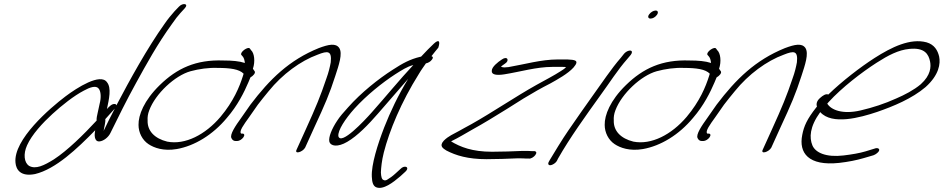

<svg xmlns="http://www.w3.org/2000/svg" viewBox="-20 -760 4571 930"><path d="M55 28C58 62 80 97 150 83C250 59 354 -40 441 -129C437 -109 435 -73 462 -75C482 -77 505 -95 515 -116C552 -191 592 -273 639 -358C688 -447 742 -546 813 -644C828 -666 842 -684 854 -697L875 -720C896 -743 865 -748 846 -727L825 -705C810 -688 793 -668 776 -643C694 -528 608 -372 545 -252C545 -251 542 -250 543 -249C543 -253 542 -255 538 -256C523 -259 510 -245 498 -232C508 -280 521 -334 498 -362C466 -407 354 -336 297 -293C223 -237 44 -84 55 28ZM111 -56C134 -108 187 -165 234 -208C280 -250 338 -296 386 -321C415 -337 444 -347 457 -332C470 -318 470 -285 463 -259L453 -213C450 -201 447 -186 448 -176C385 -108 307 -31 241 12C194 41 153 62 120 43C97 27 92 -14 111 -56ZM490 -183 536 -234C516 -196 498 -160 482 -126C484 -143 492 -167 490 -183Z M754 -348C677 -273 650 -202 651 -155C651 -118 669 -82 699 -62C726 -44 772 -27 836 -38C922 -53 1011 -107 1079 -189C1131 -249 1163 -314 1183 -361L1193 -385C1207 -393 1218 -406 1214 -414L1205 -427C1217 -462 1212 -503 1196 -517L1191 -524C1183 -538 1140 -507 1149 -494C1157 -485 1162 -481 1165 -463C1166 -461 1165 -458 1166 -455C1139 -464 1104 -467 1062 -467C929 -472 837 -429 754 -348ZM703 -226C733 -306 827 -394 903 -415C943 -426 992 -433 1035 -431C1095 -431 1139 -425 1160 -403L1157 -393C1140 -339 1111 -269 1048 -194C975 -108 877 -57 790 -74C729 -89 693 -126 695 -177C694 -192 696 -208 703 -226Z M1149 -190C1120 -150 1092 -108 1101 -91C1105 -82 1112 -77 1121 -77H1129C1139 -77 1152 -85 1159 -95C1166 -105 1164 -113 1154 -113H1148C1136 -123 1162 -158 1185 -190L1229 -253C1245 -274 1262 -295 1281 -318C1348 -401 1436 -465 1518 -495C1568 -515 1588 -515 1582 -458C1578 -436 1572 -410 1561 -380C1532 -294 1511 -243 1461 -133L1417 -36C1404 -11 1446 -23 1458 -45L1502 -142C1554 -254 1576 -305 1604 -392C1621 -444 1641 -501 1623 -528C1606 -552 1572 -545 1524 -527C1381 -469 1287 -377 1193 -253Z M1613 -175C1587 -136 1571 -96 1575 -75C1581 -51 1616 -46 1662 -73C1712 -102 1764 -156 1811 -210C1860 -265 1908 -323 1957 -378C1907 -296 1871 -219 1841 -143C1809 -60 1778 38 1781 96C1782 124 1788 141 1802 147C1836 161 1884 124 1919 94L1943 72C1968 49 1939 37 1919 59L1896 80C1882 93 1868 103 1856 110C1850 114 1843 115 1838 112C1829 109 1826 96 1825 75C1826 51 1829 19 1839 -21C1866 -127 1923 -265 2009 -402C2020 -421 2033 -438 2043 -453C2053 -455 2065 -461 2072 -471C2079 -480 2078 -485 2070 -488C2083 -505 2094 -518 2103 -529C2113 -559 2107 -572 2082 -549C2070 -538 2036 -504 2020 -486C2019 -485 2017 -485 2016 -485C1966 -473 1931 -454 1882 -422C1813 -378 1729 -311 1666 -240C1644 -216 1625 -194 1613 -175ZM1697 -234C1755 -298 1831 -359 1894 -400C1926 -420 1951 -437 1982 -445C1916 -375 1848 -291 1781 -216C1743 -173 1632 -55 1619 -100C1615 -128 1653 -185 1697 -234Z M2362 -417C2360 -398 2385 -394 2423 -400C2499 -412 2578 -436 2656 -436H2702C2711 -436 2717 -436 2722 -435C2718 -430 2709 -423 2697 -416C2680 -405 2661 -394 2641 -383L2579 -349C2477 -292 2367 -217 2264 -159C2241 -146 2219 -135 2204 -126C2177 -111 2152 -101 2130 -79C2105 -52 2127 -41 2142 -31C2188 -7 2246 11 2337 11C2386 11 2440 9 2484 7C2506 7 2520 7 2529 8H2542C2551 10 2567 0 2573 -9C2581 -20 2578 -26 2570 -28H2556C2547 -29 2533 -29 2510 -29C2466 -27 2412 -25 2363 -25C2267 -25 2210 -48 2165 -75L2170 -78C2201 -93 2232 -112 2269 -133C2320 -161 2382 -199 2435 -232L2516 -283C2564 -312 2599 -332 2646 -356C2680 -375 2731 -403 2758 -433C2790 -470 2762 -470 2728 -472H2681C2602 -472 2519 -448 2443 -435C2429 -433 2418 -433 2412 -435C2409 -435 2409 -436 2407 -437C2411 -442 2420 -447 2425 -451C2450 -466 2438 -491 2411 -472C2391 -459 2362 -436 2362 -417Z M3124 -690C3116 -679 3120 -670 3131 -670C3142 -670 3154 -677 3162 -688C3170 -699 3167 -709 3156 -709C3145 -709 3132 -701 3124 -690ZM2852 -298C2833 -272 2814 -245 2794 -216L2733 -128C2705 -88 2661 -15 2643 15L2637 26C2635 31 2635 34 2637 37C2643 47 2671 33 2678 18L2683 8C2741 -94 2815 -196 2888 -298C2932 -358 2972 -422 3019 -475L3035 -494C3039 -499 3041 -504 3041 -508C3040 -521 3016 -515 3003 -500L2987 -480C2940 -426 2897 -360 2852 -298Z M3012 -348C2935 -273 2908 -202 2909 -155C2909 -118 2927 -82 2957 -62C2984 -44 3030 -27 3094 -38C3180 -53 3269 -107 3337 -189C3389 -249 3421 -314 3441 -361L3451 -385C3465 -393 3476 -406 3472 -414L3463 -427C3475 -462 3470 -503 3454 -517L3449 -524C3441 -538 3398 -507 3407 -494C3415 -485 3420 -481 3423 -463C3424 -461 3423 -458 3424 -455C3397 -464 3362 -467 3320 -467C3187 -472 3095 -429 3012 -348ZM2961 -226C2991 -306 3085 -394 3161 -415C3201 -426 3250 -433 3293 -431C3353 -431 3397 -425 3418 -403L3415 -393C3398 -339 3369 -269 3306 -194C3233 -108 3135 -57 3048 -74C2987 -89 2951 -126 2953 -177C2952 -192 2954 -208 2961 -226Z M3407 -190C3378 -150 3350 -108 3359 -91C3363 -82 3370 -77 3379 -77H3387C3397 -77 3410 -85 3417 -95C3424 -105 3422 -113 3412 -113H3406C3394 -123 3420 -158 3443 -190L3487 -253C3503 -274 3520 -295 3539 -318C3606 -401 3694 -465 3776 -495C3826 -515 3846 -515 3840 -458C3836 -436 3830 -410 3819 -380C3790 -294 3769 -243 3719 -133L3675 -36C3662 -11 3704 -23 3716 -45L3760 -142C3812 -254 3834 -305 3862 -392C3879 -444 3899 -501 3881 -528C3864 -552 3830 -545 3782 -527C3639 -469 3545 -377 3451 -253Z M3954 -287C3933 -270 3934 -253 3937 -243L3934 -240C3889 -183 3874 -149 3866 -107C3848 -19 3896 45 4045 29C4089 24 4129 16 4163 6L4211 -8C4217 -10 4223 -14 4228 -18C4248 -34 4237 -45 4222 -42L4173 -27C4143 -18 4107 -12 4066 -7C3982 3 3930 -20 3915 -56C3900 -93 3901 -145 3953 -217C4010 -153 4146 -190 4229 -218C4307 -245 4397 -282 4463 -338C4529 -397 4536 -452 4529 -486C4522 -516 4506 -544 4468 -555C4389 -576 4299 -532 4216 -479C4146 -434 4058 -366 3992 -302C3981 -308 3964 -296 3954 -287ZM3987 -258 3994 -266C4058 -336 4153 -409 4226 -456C4282 -492 4332 -518 4384 -523C4459 -531 4478 -497 4485 -462C4490 -437 4489 -396 4440 -352C4407 -324 4361 -300 4321 -283C4266 -258 4208 -239 4148 -225C4062 -205 4006 -227 3987 -258Z"/></svg>

Font: Stray Cat
Style: UltObl
Weight: 400
Version: Version 1.0